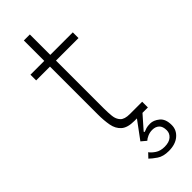

<svg xmlns="http://www.w3.org/2000/svg" viewBox="-278 -663 904 904"><g transform="rotate(-45 174.0 -210.5)"><path d="M161 150Q169 162 187.5 174.5Q206 187 234 187Q264 187 280 173Q296 159 296 139Q296 113 283 101Q270 89 249 89Q232 89 217.5 95.5Q203 102 196 109L171 88L236 0H219Q174 0 152.5 -19Q131 -38 125 -70.5Q119 -103 119 -144V-462H27V-500H119V-636H159V-500H309V-462H159V-143Q159 -116 161.5 -92Q164 -68 178 -53Q192 -38 227 -38H309V0H273L214 67L217 71Q226 67 236 64Q246 61 263 61Q285 61 307.5 79Q330 97 330 138Q330 171 304 193Q278 215 234 215Q197 215 174.5 199.5Q152 184 140 172Z"/></g></svg>

Font: Haskoy ExtraLight
Style: Regular
Weight: 200
Designer: Ertekin Erdin
Foundry: Ertekin Erdin
Version: Version 2.000; ttfautohint (v1.8.4.7-5d5b)